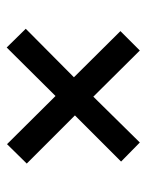

<svg xmlns="http://www.w3.org/2000/svg" viewBox="48 -553 438 574"><g transform="rotate(90 267.0 -266.0)"><path d="M66 -124 211 -268 73 -407 131 -465 269 -326 406 -465 463 -409 325 -271 469 -127 411 -68 267 -213 122 -67Z"/></g></svg>

Font: Bellota Text
Style: Bold
Weight: 700
Designer: Kemie Guaida
Foundry: Kemie Guaida
Version: Version 4.001